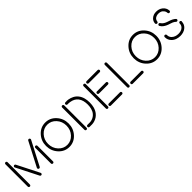

<svg xmlns="http://www.w3.org/2000/svg" viewBox="416 -2271 3900 3900"><g transform="rotate(-45 2366.5 -320.5)"><path d="M753 -654Q759 -665 771 -669Q783 -673 794 -667Q805 -661 809 -649Q813 -637 807 -626L540 -112Q534 -101 522 -97Q510 -93 499 -99Q488 -105 484 -117Q480 -129 486 -140ZM810 0Q810 13 801.5 21.5Q793 30 780 30Q767 30 758.5 21.5Q750 13 750 0V-446Q750 -459 758.5 -467.5Q767 -476 780 -476Q793 -476 801.5 -467.5Q810 -459 810 -446ZM174 -461Q169 -472 173 -484Q177 -496 188 -501Q199 -506 211 -502Q223 -498 228 -487L468 -12Q473 -1 469 11Q465 23 454 28Q443 33 431 29Q419 25 414 14ZM145 0Q145 13 136.5 21.5Q128 30 115 30Q102 30 93.5 21.5Q85 13 85 0V-640Q85 -653 93.5 -661.5Q102 -670 115 -670Q128 -670 136.5 -661.5Q145 -653 145 -640Z M1025.5 -567Q1120 -670 1255 -670Q1390 -670 1484.5 -567Q1579 -464 1579 -320Q1579 -176 1484.5 -73Q1390 30 1255 30Q1120 30 1025.5 -73Q931 -176 931 -320Q931 -464 1025.5 -567ZM1067.5 -525.5Q990 -441 990 -320Q990 -199 1067.5 -114.5Q1145 -30 1254 -30Q1363 -30 1440.5 -114.5Q1518 -199 1518 -320Q1518 -441 1440.5 -525.5Q1363 -610 1254 -610Q1145 -610 1067.5 -525.5Z M1872 -670 1870 -672Q1902 -670 1916 -668Q1976 -658 2024 -633Q2078 -605 2113 -559Q2151 -511 2169 -444Q2184 -388 2184 -320V-318Q2184 -248 2169 -191Q2149 -119 2109 -71Q2058 -9 1980 16Q1942 29 1906 30H1890H1875H1830Q1817 30 1808.5 21.5Q1800 13 1800 0Q1800 -13 1808.5 -21.5Q1817 -30 1830 -30H1877H1890H1903Q1932 -31 1962 -41Q2023 -61 2063 -109Q2096 -147 2112 -206Q2126 -255 2126 -316V-318Q2126 -376 2113 -427Q2099 -480 2068 -520Q2039 -557 1998 -578Q1959 -598 1909 -606Q1895 -608 1871 -610H1837Q1824 -610 1815.5 -618.5Q1807 -627 1807 -640Q1807 -653 1815.5 -661.5Q1824 -670 1837 -670ZM1715 -642Q1715 -655 1723.5 -663.5Q1732 -672 1745 -672Q1758 -672 1766.5 -663.5Q1775 -655 1775 -642V-2Q1775 11 1766.5 19.5Q1758 28 1745 28Q1732 28 1723.5 19.5Q1715 11 1715 -2Z M2445 -314Q2432 -314 2423.5 -322.5Q2415 -331 2415 -344Q2415 -357 2423.5 -365.5Q2432 -374 2445 -374H2703Q2716 -374 2724.5 -365.5Q2733 -357 2733 -344Q2733 -331 2724.5 -322.5Q2716 -314 2703 -314ZM2443 30Q2430 30 2421.5 21.5Q2413 13 2413 0Q2413 -13 2421.5 -21.5Q2430 -30 2443 -30H2763Q2776 -30 2784.5 -21.5Q2793 -13 2793 0Q2793 13 2784.5 21.5Q2776 30 2763 30ZM2329 -640Q2329 -653 2337.5 -661.5Q2346 -670 2359 -670Q2372 -670 2380.5 -661.5Q2389 -653 2389 -640V0Q2389 13 2380.5 21.5Q2372 30 2359 30Q2346 30 2337.5 21.5Q2329 13 2329 0ZM2762 -670Q2775 -670 2783.5 -661.5Q2792 -653 2792 -640Q2792 -627 2783.5 -618.5Q2775 -610 2762 -610H2445Q2432 -610 2423.5 -618.5Q2415 -627 2415 -640Q2415 -653 2423.5 -661.5Q2432 -670 2445 -670Z M3070 30Q3057 30 3048.5 21.5Q3040 13 3040 0Q3040 -13 3048.5 -21.5Q3057 -30 3070 -30H3371Q3384 -30 3392.5 -21.5Q3401 -13 3401 0Q3401 13 3392.5 21.5Q3384 30 3371 30ZM2940 -640Q2940 -653 2948.5 -661.5Q2957 -670 2970 -670Q2983 -670 2991.5 -661.5Q3000 -653 3000 -640V0Q3000 13 2991.5 21.5Q2983 30 2970 30Q2957 30 2948.5 21.5Q2940 13 2940 0Z M3544.5 -567Q3639 -670 3774 -670Q3909 -670 4003.5 -567Q4098 -464 4098 -320Q4098 -176 4003.5 -73Q3909 30 3774 30Q3639 30 3544.5 -73Q3450 -176 3450 -320Q3450 -464 3544.5 -567ZM3586.5 -525.5Q3509 -441 3509 -320Q3509 -199 3586.5 -114.5Q3664 -30 3773 -30Q3882 -30 3959.5 -114.5Q4037 -199 4037 -320Q4037 -441 3959.5 -525.5Q3882 -610 3773 -610Q3664 -610 3586.5 -525.5Z M4539 -579H4544Q4504 -609 4445 -609H4443Q4414 -609 4389 -600Q4361 -590 4344 -573Q4320 -549 4317 -513Q4316 -500 4307 -491.5Q4298 -483 4285 -484Q4272 -485 4263.5 -494Q4255 -503 4256 -516Q4259 -574 4299 -615Q4326 -643 4367 -658Q4400 -669 4440 -669H4442Q4520 -669 4576 -627Q4644 -576 4649 -493Q4650 -480 4641.5 -471Q4633 -462 4620 -461Q4607 -460 4598 -468.5Q4589 -477 4588 -490Q4585 -545 4539 -579ZM4356 -421V-420Q4391 -384 4452 -363Q4462 -359 4485.5 -351.5Q4509 -344 4524 -338.5Q4539 -333 4559.5 -323Q4580 -313 4595 -302Q4612 -290 4624 -278Q4632 -269 4631.5 -256.5Q4631 -244 4622 -236Q4613 -228 4600.5 -228.5Q4588 -229 4580 -238Q4570 -248 4560 -255Q4544 -266 4525 -274.5Q4506 -283 4474 -293Q4442 -303 4431 -307Q4356 -334 4312 -379Q4297 -396 4285 -415Q4278 -426 4280.5 -437.5Q4283 -449 4294 -456Q4305 -463 4316.5 -460.5Q4328 -458 4335 -447Q4345 -432 4356 -421ZM4671 -157 4668 -158Q4668 -83 4612 -30Q4579 1 4532 16Q4490 29 4444 29H4443Q4390 29 4343 13Q4290 -5 4254 -42Q4199 -97 4199 -175V-181Q4200 -194 4209 -202.5Q4218 -211 4231 -210Q4244 -209 4252.5 -200Q4261 -191 4261 -178V-174Q4261 -121 4299 -83Q4326 -56 4365 -42Q4401 -29 4445 -29H4446Q4484 -29 4515 -39Q4550 -50 4573 -72Q4610 -107 4610 -157V-159Q4610 -172 4618.5 -181Q4627 -190 4640 -190Q4653 -190 4662 -181.5Q4671 -173 4671 -160Z"/></g></svg>

Font: Beon
Style: Medium
Weight: 500
Designer: BSozoo
Foundry: BSozoo
Version: Version 001.000